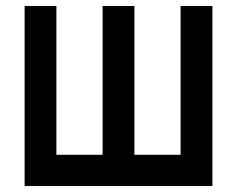

<svg xmlns="http://www.w3.org/2000/svg" viewBox="-20 -620 790 640"><path d="M62 -600H168V-104H322V-600H428V-104H582V-600H688V0H62Z"/></svg>

Font: Martian Mono Custom sWd Rg
Style: Regular
Weight: 400
Width: 6
Monospace: yes
Designer: Alex Havermale
Foundry: Evil Martians
Version: Version 1.000